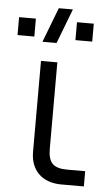

<svg xmlns="http://www.w3.org/2000/svg" viewBox="-56 -817 500 854"><g transform="rotate(5 194.0 -390.0)"><path d="M351.5 0H251Q219 0 193.2 -9.2Q167.5 -18.5 149.8 -35.8Q132 -53 122.5 -77.8Q113 -102.5 113 -133.5V-539.5H186V-153.5Q186 -107 205.2 -87.5Q224.5 -68 270.5 -68H351.5ZM175 -625H112L171.5 -780H234.5ZM257.5 -645V-725H332.5V-645ZM-1 -645V-725H74V-645Z"/></g></svg>

Font: Vela Sans
Style: Regular
Weight: 400
Designer: Principal design: Mikhail Sharanda - project Manrope.
Design modification: Ravid Balaliev
Foundry: Mikhail Sharanda
Version: Version 1.001